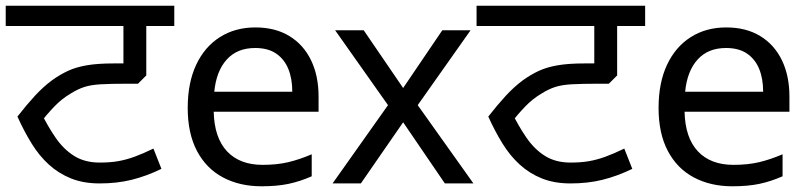

<svg xmlns="http://www.w3.org/2000/svg" viewBox="-27 -642 2834 672"><path d="M322 0Q265 0 221.5 -17.5Q178 -35 144 -66Q110 -97 83.5 -140Q57 -183 34 -234Q66 -275 95 -306.5Q124 -338 155 -361Q183 -381 211 -394Q239 -407 277 -413.5Q315 -420 370 -420H405V-551H-7V-622H583V-551H485V-378L456 -349H419Q361 -349 326 -347Q291 -345 268 -337.5Q245 -330 221 -315Q189 -296 163.5 -269.5Q138 -243 107 -204L114 -253Q140 -200 168 -159.5Q196 -119 233 -96Q270 -73 322 -73Q359 -73 387 -78Q415 -83 444 -93.5Q473 -104 510 -122L538 -51Q484 -25 433 -12.5Q382 0 322 0Z M867 -546Q936 -546 985.5 -516Q1035 -486 1061.5 -431.5Q1088 -377 1088 -304V-251H721Q723 -160 767.5 -112.5Q812 -65 892 -65Q943 -65 982.5 -74.5Q1022 -84 1064 -102V-25Q1023 -7 983 1.5Q943 10 888 10Q812 10 753.5 -21Q695 -52 662.5 -113.5Q630 -175 630 -264Q630 -352 659.5 -415Q689 -478 742.5 -512Q796 -546 867 -546ZM866 -474Q803 -474 766.5 -433.5Q730 -393 723 -321H996Q996 -367 982 -401Q968 -435 939.5 -454.5Q911 -474 866 -474Z M1331 -274 1146 -536H1246L1384 -334L1521 -536H1620L1435 -274L1630 0H1530L1384 -214L1236 0H1137Z M1970 0Q1913 0 1869.5 -17.5Q1826 -35 1792 -66Q1758 -97 1731.5 -140Q1705 -183 1682 -234Q1714 -275 1743 -306.5Q1772 -338 1803 -361Q1831 -381 1859 -394Q1887 -407 1925 -413.5Q1963 -420 2018 -420H2053V-551H1641V-622H2231V-551H2133V-378L2104 -349H2067Q2009 -349 1974 -347Q1939 -345 1916 -337.5Q1893 -330 1869 -315Q1837 -296 1811.5 -269.5Q1786 -243 1755 -204L1762 -253Q1788 -200 1816 -159.5Q1844 -119 1881 -96Q1918 -73 1970 -73Q2007 -73 2035 -78Q2063 -83 2092 -93.5Q2121 -104 2158 -122L2186 -51Q2132 -25 2081 -12.5Q2030 0 1970 0Z M2515 -546Q2584 -546 2633.5 -516Q2683 -486 2709.5 -431.5Q2736 -377 2736 -304V-251H2369Q2371 -160 2415.5 -112.5Q2460 -65 2540 -65Q2591 -65 2630.5 -74.5Q2670 -84 2712 -102V-25Q2671 -7 2631 1.5Q2591 10 2536 10Q2460 10 2401.5 -21Q2343 -52 2310.5 -113.5Q2278 -175 2278 -264Q2278 -352 2307.5 -415Q2337 -478 2390.5 -512Q2444 -546 2515 -546ZM2514 -474Q2451 -474 2414.5 -433.5Q2378 -393 2371 -321H2644Q2644 -367 2630 -401Q2616 -435 2587.5 -454.5Q2559 -474 2514 -474Z"/></svg>

Font: lgurmukhi15
Style: Book
Weight: 400
Designer: Jelle Bosma - Monotype Design Team
Foundry: Monotype Imaging Inc.
Version: Version 2.003